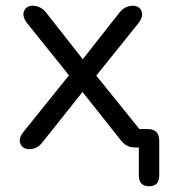

<svg xmlns="http://www.w3.org/2000/svg" viewBox="-20 -513 592 668"><path d="M499 135Q463 135 463 97V0H448Q421 0 402 -23L267 -193L127 -17Q109 6 83 6Q60 6 51.5 -11.5Q43 -29 60 -52L220 -251L73 -434Q56 -458 64 -475.5Q72 -493 94 -493Q120 -493 139 -471L268 -307L397 -471Q416 -493 442 -493Q464 -493 472 -475.5Q480 -458 463 -434L315 -250L465 -64H494Q534 -64 534 -23V97Q534 135 499 135Z"/></svg>

Font: Nunito
Style: Regular
Weight: 400
Designer: Vernon Adams
Foundry: Vernon Adams
Version: Version 3.602